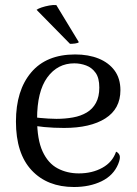

<svg xmlns="http://www.w3.org/2000/svg" viewBox="-20 -740 551 773"><path d="M277.7 12.9Q170.3 12.9 107.3 -54.5Q44.2 -122 44.2 -250.8Q44.2 -375.8 105.4 -448.3Q166.5 -520.8 282.5 -520.8Q336.2 -520.8 377 -504.3Q417.8 -487.8 441.3 -456Q464.8 -424.1 464.8 -376.8Q464.8 -301.8 404.2 -263.3Q343.7 -224.9 237.9 -224.9Q196.3 -224.9 158.3 -228.5Q120.4 -232.1 80.8 -240.2L82.7 -272.6Q108 -268.5 141.3 -265.2Q174.5 -261.9 207 -261.5Q242.5 -261.5 273.9 -267.2Q305.3 -272.8 329.1 -287Q352.9 -301.1 366.3 -325.8Q379.8 -350.5 379.8 -387.5Q379.8 -426.3 364.8 -447Q349.9 -467.8 326.8 -476.4Q303.7 -485 279.1 -485Q211.8 -485 170.5 -428.4Q129.3 -371.8 129.3 -261.3Q129.3 -178.4 151.4 -130.5Q173.5 -82.5 211.9 -62.2Q250.3 -41.9 297.3 -41.9Q351.2 -41.9 392 -64.5Q432.9 -87 447.3 -129.3Q457.2 -125.3 461.5 -114.5Q465.7 -103.6 455.8 -79.4Q436.8 -33.6 389 -10.3Q341.2 12.9 277.7 12.9ZM127.2 -700.5Q133.8 -705.5 147.7 -710.1Q161.5 -714.7 178.1 -717.8Q194.6 -720.9 206.8 -719.5L297.4 -570.3Q294.1 -566.3 282 -564.8Q270 -563.4 261.8 -563.5Z"/></svg>

Font: Arima Thin
Style: Regular
Weight: 100
Designer: Joana Correia and Natanael Gama
Foundry: NDISCOVER
Version: Version 1.101;gftools[0.9.23]